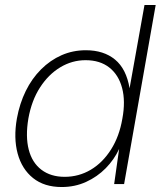

<svg xmlns="http://www.w3.org/2000/svg" viewBox="-20 -740 646 772"><path d="M228 12Q158 12 113 -24Q68 -60 51 -122.5Q34 -185 48 -264Q59 -324 83.5 -374Q108 -424 145 -461Q182 -498 227.5 -518Q273 -538 325 -538Q397 -538 442.5 -500.5Q488 -463 501 -385L561 -720H606L479 0H439L459 -141Q439 -98 405 -63.5Q371 -29 326 -8.5Q281 12 228 12ZM240 -29Q297 -29 345 -57.5Q393 -86 426.5 -139Q460 -192 472 -263Q485 -333 471 -386Q457 -439 419.5 -468.5Q382 -498 324 -498Q270 -498 222.5 -469.5Q175 -441 141 -388.5Q107 -336 94 -263Q82 -191 95.5 -138.5Q109 -86 146.5 -57.5Q184 -29 240 -29Z"/></svg>

Font: DM Sans 9pt ExtraLight
Style: Italic
Weight: 250
Italic angle: -10°
Version: Version 4.004;gftools[0.9.30]